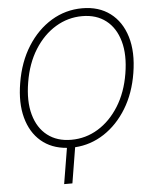

<svg xmlns="http://www.w3.org/2000/svg" viewBox="-61 -787 819 1040"><g transform="rotate(-5 348.0 -267.0)"><path d="M670.9 -363.3Q653.3 -254.9 603.3 -173.1Q553.2 -91.3 480.5 -43.7Q407.7 3.9 321.8 9.3L290 203.1H245.1L277.3 8.8Q193.4 2.4 137.5 -45.4Q81.5 -93.3 59.6 -174.8Q37.6 -256.3 55.7 -363.3Q74.2 -476.1 127.2 -560.1Q180.2 -644 257.3 -690.7Q334.5 -737.3 425.3 -737.3Q515.6 -737.3 577.1 -690.9Q638.7 -644.5 664.1 -560.5Q689.5 -476.6 670.9 -363.3ZM627.4 -363.3Q644.5 -465.3 623.5 -539.8Q602.5 -614.3 550.5 -654.5Q498.5 -694.8 421.4 -694.8Q343.8 -694.8 276.6 -654.3Q209.5 -613.8 162.6 -539.3Q115.7 -464.8 99.1 -363.3Q82 -261.7 102.8 -187.5Q123.5 -113.3 175.8 -73Q228 -32.7 305.2 -32.7Q383.8 -32.7 450.7 -73.5Q517.6 -114.3 564.2 -188.7Q610.8 -263.2 627.4 -363.3Z"/></g></svg>

Font: Inter Display Extra Light
Style: Italic
Weight: 200
Italic angle: -9.39999°
Designer: Rasmus Andersson
Foundry: rsms
Version: Version 4.000;git-4fc901f